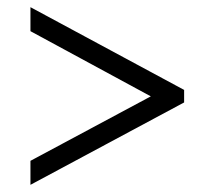

<svg xmlns="http://www.w3.org/2000/svg" viewBox="-20 -626 599 536"><path d="M65 -110 494 -340V-375L65 -606V-539L401 -357L65 -177Z"/></svg>

Font: Noto Fangsong KSS Rotated
Style: Regular
Weight: 400
Designer: LIU Zhao, ZHANG Congyu, Kushim JIANG
Foundry: Guyu Beijing Co. Ltd.
Version: Version 1.000;November 16, 2022;FontCreator 11.5.0.2427 64-b